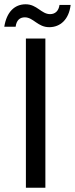

<svg xmlns="http://www.w3.org/2000/svg" viewBox="-44 -877 350 897"><path d="M29 -752C33 -783 49 -796 72 -796C112 -796 132 -750 186 -750C238 -750 278 -786 286 -854H234C230 -825 213 -811 190 -811C149 -811 129 -857 76 -857C24 -857 -13 -821 -24 -752ZM77 0H168V-697H77Z"/></svg>

Font: Matrixport Regular
Style: Regular
Weight: 400
Designer: Ninad Kale (Devanagari), Jonny Pinhorn (Latin)
Foundry: Indian Type Foundry
Version: Version 3.200;PS 1.000;hotconv 16.6.54;makeotf.lib2.5.65590